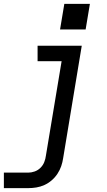

<svg xmlns="http://www.w3.org/2000/svg" viewBox="-34 -756 554 991"><path d="M-14 215V135H112Q128 135 145 129Q162 123 175 110Q188 97 194.5 80.5Q201 64 203 47L284 -440H160V-520H388L292 60Q289 81 282 101.5Q275 122 262.5 141Q250 160 232.5 175Q215 190 195 199Q175 208 154 211.5Q133 215 112 215ZM276 -604 298 -736H430L408 -604Z"/></svg>

Font: Iosevka SS04 Medium
Style: Italic
Weight: 500
Italic angle: -9°
Monospace: yes
Designer: Belleve Invis
Foundry: Belleve Invis
Version: Version 19.0.0; ttfautohint (v1.8.4)